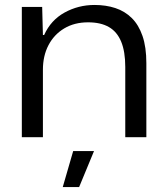

<svg xmlns="http://www.w3.org/2000/svg" viewBox="-20 -553 667 774"><path d="M68 0V-525H150L153 -412H158Q185 -472 240.5 -502.5Q296 -533 361 -533Q407 -533 445 -520.5Q483 -508 511 -480.5Q539 -453 554.5 -408Q570 -363 570 -298V0H485V-283Q485 -345 468.5 -385Q452 -425 419 -444Q386 -463 335 -463Q280 -463 239 -438.5Q198 -414 175.5 -371Q153 -328 153 -272V0ZM233 201 275 56H359L299 201Z"/></svg>

Font: Mona Sans SemiExpanded
Style: Regular
Weight: 400
Width: 6
Designer: Deni Anggara
Foundry: GitHub
Version: Version 2.000